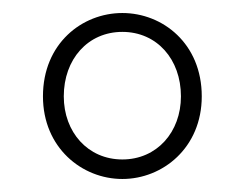

<svg xmlns="http://www.w3.org/2000/svg" viewBox="-20 -773 376 295"><path d="M168 -498C230 -498 290 -546 290 -625C290 -706 230 -753 168 -753C106 -753 46 -706 46 -625C46 -546 106 -498 168 -498ZM168 -528C115 -528 78 -570 78 -625C78 -682 115 -724 168 -724C221 -724 258 -682 258 -625C258 -570 221 -528 168 -528Z"/></svg>

Font: Noto Sans CJK Thin
Style: Regular
Weight: 100
Designer: Ryoko NISHIZUKA (kana & ideographs); Paul D. Hunt (Latin, Greek & Cyrillic); Wenlong ZHANG (bopomofo); Sandoll Communica
Foundry: Adobe Systems Incorporated
Version: Version 1.000;PS 1;hotconv 1.0.78;makeotf.lib2.5.61930